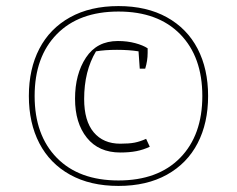

<svg xmlns="http://www.w3.org/2000/svg" viewBox="-20 -624 780 632"><path d="M75 -308Q75 -397 109.5 -463.5Q144 -530 210.5 -567Q277 -604 370 -604Q463 -604 529.5 -567Q596 -530 630.5 -463.5Q665 -397 665 -308Q665 -219 630.5 -152.5Q596 -86 529.5 -49Q463 -12 370 -12Q277 -12 210.5 -49Q144 -86 109.5 -152.5Q75 -219 75 -308ZM646 -308Q646 -437 573 -511.5Q500 -586 370 -586Q240 -586 167 -511.5Q94 -437 94 -308Q94 -179 167 -104.5Q240 -30 370 -30Q500 -30 573 -104.5Q646 -179 646 -308ZM227 -299Q227 -380 263 -434.5Q299 -489 368 -489Q399 -489 425 -482Q451 -475 466 -465V-450Q466 -424 458 -398H440L436 -455Q404 -460 365 -460Q326 -460 296 -455Q257 -390 257 -298Q257 -226 288.5 -188.5Q320 -151 376 -151Q405 -151 423 -154.5Q441 -158 461 -167L473 -141Q452 -131 429 -126.5Q406 -122 376 -122Q305 -122 266 -170.5Q227 -219 227 -299Z"/></svg>

Font: Athiti ExtraLight
Style: Regular
Weight: 250
Version: Version 1.032